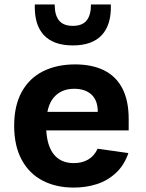

<svg xmlns="http://www.w3.org/2000/svg" viewBox="-20 -838 660 870"><path d="M320.2 -546.2Q397.8 -546.2 452.1 -519Q506.4 -491.8 534.8 -436.8Q563.1 -381.7 563.1 -299.2V-247.1H157.8V-331.2H443.9L423 -312.6V-332Q423 -383.1 394.5 -409.4Q365.9 -435.7 316.1 -435.7Q256.8 -435.7 223 -395.5Q189.2 -355.4 189.2 -268.3Q189.2 -185.5 221 -142.2Q252.9 -98.9 314.6 -98.9Q351.9 -98.9 379.5 -115Q407.2 -131.2 422.2 -164L561.8 -144.4Q542.8 -89 504.8 -54Q466.8 -18.9 418 -3.5Q369.2 12 314.2 12Q233.7 12 172.8 -19.8Q112 -51.5 78.1 -114.4Q44.2 -177.3 44.2 -268.3Q44.2 -359.8 78.8 -422.2Q113.5 -484.5 175.7 -515.3Q237.8 -546.2 320.2 -546.2ZM310 -720.8Q352.8 -720.8 372.5 -745.2Q392.2 -769.5 392.2 -817.7H482.2Q485.3 -726.9 441.8 -679.6Q398.2 -632.2 310 -632.2Q221.8 -632.2 178.2 -679.6Q134.7 -726.9 137.8 -817.7H227.8Q227.8 -769.5 247.5 -745.2Q267.2 -720.8 310 -720.8Z"/></svg>

Font: Monaspace Neon Var
Style: Regular
Weight: 400
Designer: Riley Cran and the Lettermatic Team
Version: Version 1.000 (Monaspace Neon Var)